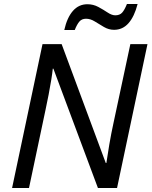

<svg xmlns="http://www.w3.org/2000/svg" viewBox="-20 -933 752 953"><path d="M40 0 191 -714H286L505 -124H508Q513 -160 522.5 -215.5Q532 -271 543 -321L627 -714H712L561 0H466L245 -592H242Q240 -571 234.5 -537Q229 -503 221.5 -464Q214 -425 206 -388L124 0ZM299 -784Q313 -846 342 -879Q371 -912 414 -912Q443 -912 468 -898.5Q493 -885 514 -871Q535 -857 552 -857Q574 -857 586 -870Q598 -883 610 -913H663Q647 -851 618 -818Q589 -785 546 -785Q520 -785 496 -799Q472 -813 450.5 -826.5Q429 -840 407 -840Q386 -840 374 -826Q362 -812 351 -784Z"/></svg>

Font: Noto Sans IKEA
Style: Italic
Weight: 400
Italic angle: -12°
Designer: Monotype Design Team
Foundry: Monotype Imaging Inc.
Version: Version 2.001